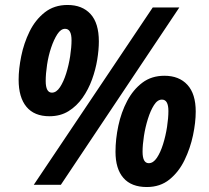

<svg xmlns="http://www.w3.org/2000/svg" viewBox="-20 -744 840 773"><path d="M179 -276Q118 -276 86.5 -314Q55 -352 55 -423Q55 -466 65.5 -518Q76 -570 99 -617Q122 -664 160 -694Q198 -724 252 -724Q311 -724 344.5 -687.5Q378 -651 378 -577Q378 -544 371.5 -504Q365 -464 350.5 -424Q336 -384 312.5 -350.5Q289 -317 256 -296.5Q223 -276 179 -276ZM116 0 595 -714H702L225 0ZM189 -371Q207 -371 221.5 -393Q236 -415 246.5 -448.5Q257 -482 262.5 -518Q268 -554 268 -582Q268 -628 242 -628Q225 -628 211 -606.5Q197 -585 186 -552.5Q175 -520 169.5 -483.5Q164 -447 164 -418Q164 -371 189 -371ZM571 9Q509 9 477 -27.5Q445 -64 445 -133Q445 -184 456.5 -238Q468 -292 492 -337.5Q516 -383 553 -411Q590 -439 642 -439Q701 -439 734.5 -402.5Q768 -366 768 -295Q768 -251 757 -199Q746 -147 723 -99.5Q700 -52 662.5 -21.5Q625 9 571 9ZM579 -87Q597 -87 611.5 -108.5Q626 -130 636.5 -163.5Q647 -197 652.5 -233Q658 -269 658 -297Q658 -343 632 -343Q614 -343 600 -321Q586 -299 575.5 -265.5Q565 -232 559.5 -196.5Q554 -161 554 -133Q554 -87 579 -87Z"/></svg>

Font: Noto Sans SemiCondensed
Style: Bold Italic
Weight: 700
Width: 4
Italic angle: -12°
Designer: Monotype Design Team
Foundry: Monotype Imaging Inc.
Version: Version 2.013; ttfautohint (v1.8.4.7-5d5b)